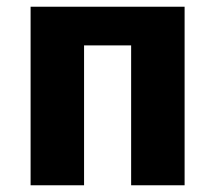

<svg xmlns="http://www.w3.org/2000/svg" viewBox="-20 -551 640 571"><path d="M370 0V-416H230V0H71V-531H529V0Z"/></svg>

Font: Qzxlaeiskcpccdgjqmyffctclhy
Style: Regular
Weight: 700
Monospace: yes
Designer: Carrois Corporate & Edenspiekermann
Foundry: Carrois Corporate GbR & Edenspiekermann AG
Version: Version 2.001